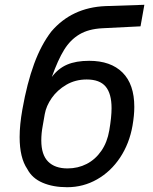

<svg xmlns="http://www.w3.org/2000/svg" viewBox="-20 -769 640 802"><path d="M94 -63Q62 -110 62 -196.5Q62 -247.5 73.5 -312Q93 -422 122.5 -502.2Q152 -582.5 194.5 -637.5Q280 -737.5 420 -743.5L583 -749L567 -659L407.5 -651Q349.5 -648 311.5 -625.2Q273.5 -602.5 247.8 -560.8Q222 -519 196.5 -447.5Q223 -483 260.2 -499Q297.5 -515 352.5 -515Q442.5 -515 491.8 -466Q541 -417 541 -322.5Q541 -287 533.5 -244Q520.5 -169.5 481.8 -111Q443 -52.5 385.5 -19.8Q328 13 260.5 13Q201.5 13 157.8 -5.8Q114 -24.5 94 -63ZM436.5 -224.5Q446 -280 446 -317Q446 -378 421.2 -407.5Q396.5 -437 342 -437Q295 -437 257.2 -415Q219.5 -393 196.2 -359.8Q173 -326.5 167 -292.5L158 -241Q152.5 -211.5 152.5 -182.5Q152.5 -122.5 181 -94Q209.5 -65.5 262 -65.5Q305.5 -65.5 342 -84.2Q378.5 -103 403.2 -138.8Q428 -174.5 436.5 -224.5ZM196 -445.5 194 -440.5Z"/></svg>

Font: JuliaMono Medium
Style: Italic
Weight: 500
Italic angle: -9°
Monospace: yes
Designer: cormullion
Foundry: corm
Version: Version 0.054; ttfautohint (v1.8.4)